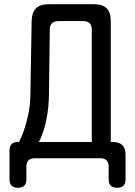

<svg xmlns="http://www.w3.org/2000/svg" viewBox="-20 -750 640 910"><path d="M65 140Q45 140 35 130Q25 120 25 100V-37Q25 -57 35 -67Q45 -77 65 -77H70Q81 -97 93 -131Q105 -165 114 -208Q123 -251 124 -298L130 -650Q131 -691 150.5 -710.5Q170 -730 211 -730H425Q466 -730 485.5 -710.5Q505 -691 505 -650V-77H515Q545 -77 560 -62Q575 -47 575 -17V100Q575 120 565 130Q555 140 535 140Q515 140 505 130Q495 120 495 100V40Q495 20 485 10Q475 0 455 0H145Q125 0 115 10Q105 20 105 40V100Q105 120 95 130Q85 140 65 140ZM415 -610Q415 -630 405 -640Q395 -650 375 -650H257Q237 -650 226.5 -640Q216 -630 216 -610L212 -298Q211 -247 203.5 -203Q196 -159 185 -126.5Q174 -94 164 -77H415Z"/></svg>

Font: Maple Mono Normal
Style: Regular
Weight: 400
Monospace: yes
Designer: subframe7536
Version: Version 7.000